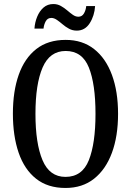

<svg xmlns="http://www.w3.org/2000/svg" viewBox="-20 -923 651 953"><path d="M305 10Q217 10 159 -36Q101 -82 72.5 -165Q44 -248 44 -359Q44 -470 73 -552Q102 -634 160 -679.5Q218 -725 306 -725Q389 -725 447 -679.5Q505 -634 535.5 -551.5Q566 -469 566 -358Q566 -247 535.5 -164.5Q505 -82 447 -36Q389 10 305 10ZM305 -45Q388 -45 421 -128Q454 -211 454 -358Q454 -506 421 -588Q388 -670 306 -670Q227 -670 191.5 -588Q156 -506 156 -358Q156 -211 191 -128Q226 -45 305 -45ZM361 -771Q340 -771 322.5 -780.5Q305 -790 290.5 -802.5Q276 -815 262 -824.5Q248 -834 235 -834Q216 -834 207 -817.5Q198 -801 196 -781H151Q153 -812 164.5 -840Q176 -868 196 -885.5Q216 -903 245 -903Q265 -903 282 -893.5Q299 -884 313.5 -871.5Q328 -859 341.5 -849.5Q355 -840 369 -840Q387 -840 396.5 -856Q406 -872 408 -893H452Q449 -845 425.5 -808Q402 -771 361 -771Z"/></svg>

Font: Noto Serif Myanmar ExtraCondensed Medium
Style: Regular
Weight: 500
Width: 2
Designer: Ben Mitchell and the Monotype Design Team
Foundry: Monotype Imaging Inc.
Version: Version 2.106; ttfautohint (v1.8.4.7-5d5b)